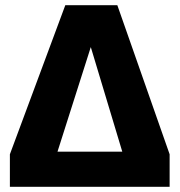

<svg xmlns="http://www.w3.org/2000/svg" viewBox="-20 -718 690 738"><path d="M18 0V-125L231 -698H431L632 -125V0ZM201 -135H450L329 -537Z"/></svg>

Font: Azeret Mono Thin
Style: Regular
Weight: 100
Designer: Martin Vácha
Foundry: Displaay
Version: Version 1.002